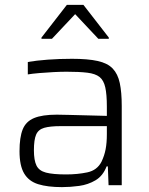

<svg xmlns="http://www.w3.org/2000/svg" viewBox="-20 -759 611 787"><path d="M234 8Q175 8 136.5 -4Q98 -16 79 -48Q60 -80 60 -139Q60 -196 73 -228.5Q86 -261 119.5 -275Q153 -289 213 -289Q228 -289 263.5 -288Q299 -287 341 -286Q383 -285 418 -284V-322Q418 -372 411.5 -401Q405 -430 388 -443.5Q371 -457 338 -461Q305 -465 253 -465Q230 -465 200 -463.5Q170 -462 141 -459.5Q112 -457 94 -454V-505Q129 -511 176 -514.5Q223 -518 275 -518Q340 -518 380.5 -509Q421 -500 442 -478Q463 -456 471 -418.5Q479 -381 479 -325V0H425L422 -77H417Q402 -38 371.5 -20Q341 -2 304.5 3Q268 8 234 8ZM251 -44Q298 -44 338 -52.5Q378 -61 396 -96Q408 -121 413 -147.5Q418 -174 418 -209V-242H229Q185 -242 161 -235Q137 -228 128 -207Q119 -186 119 -143Q119 -102 129.5 -80.5Q140 -59 168.5 -51.5Q197 -44 251 -44ZM150 -600V-605L254 -739H322L426 -605V-600H383L288 -701L193 -600Z"/></svg>

Font: Saira Light
Style: Regular
Weight: 300
Designer: Hector Gatti with collaboration of the Omnibus-Type team
Foundry: Omnibus-Type
Version: Version 1.100; ttfautohint (v1.8.3)